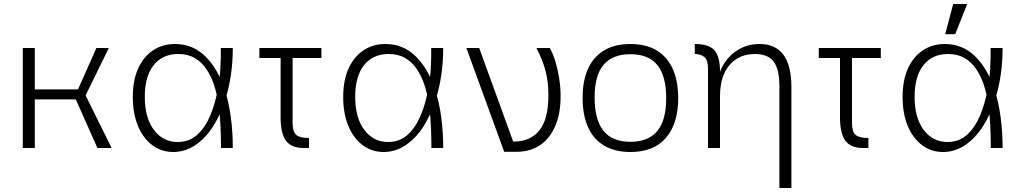

<svg xmlns="http://www.w3.org/2000/svg" viewBox="-20 -740 5114 960"><path d="M94 -500H154V0H94ZM98 -293H370L462 -500H524L408 -263L538 0H467L359 -243H105Z M846 20Q787 20 741 -14.5Q695 -49 669.5 -111Q644 -173 644 -255Q644 -339 671 -398Q698 -457 745.5 -488.5Q793 -520 855 -520Q944 -520 1007 -458Q1070 -396 1105 -288Q1124 -228 1134 -155Q1144 -82 1144 0H1085Q1085 -43 1083 -98Q1081 -153 1073.5 -210.5Q1066 -268 1049 -319Q1034 -362 1011 -396Q988 -430 953.5 -450Q919 -470 871 -470Q793 -470 748.5 -414.5Q704 -359 704 -256Q704 -151 749.5 -90.5Q795 -30 868 -30Q927 -30 967 -67Q1007 -104 1031.5 -163Q1056 -222 1068 -289Q1079 -345 1082 -400Q1085 -455 1084 -500H1144Q1144 -432 1135 -369Q1126 -306 1109 -250Q1085 -170 1046 -109Q1007 -48 956 -14Q905 20 846 20Z M1277 -500H1587V-450H1277ZM1525 0H1499Q1436 0 1409.5 -37Q1383 -74 1383 -153V-500H1443V-127Q1443 -81 1461 -65.5Q1479 -50 1525 -50Z M1898 20Q1839 20 1793 -14.5Q1747 -49 1721.5 -111Q1696 -173 1696 -255Q1696 -339 1723 -398Q1750 -457 1797.5 -488.5Q1845 -520 1907 -520Q1996 -520 2059 -458Q2122 -396 2157 -288Q2176 -228 2186 -155Q2196 -82 2196 0H2137Q2137 -43 2135 -98Q2133 -153 2125.5 -210.5Q2118 -268 2101 -319Q2086 -362 2063 -396Q2040 -430 2005.5 -450Q1971 -470 1923 -470Q1845 -470 1800.5 -414.5Q1756 -359 1756 -256Q1756 -151 1801.5 -90.5Q1847 -30 1920 -30Q1979 -30 2019 -67Q2059 -104 2083.5 -163Q2108 -222 2120 -289Q2131 -345 2134 -400Q2137 -455 2136 -500H2196Q2196 -432 2187 -369Q2178 -306 2161 -250Q2137 -170 2098 -109Q2059 -48 2008 -14Q1957 20 1898 20Z M2501 19 2312 -500H2376L2546 -32Q2632 -32 2677 -88Q2722 -144 2722 -265Q2722 -330 2708 -384.5Q2694 -439 2662 -500H2729Q2744 -474 2756 -435.5Q2768 -397 2775.5 -351Q2783 -305 2783 -258Q2783 -173 2756.5 -110.5Q2730 -48 2680.5 -14.5Q2631 19 2562 19Z M3132 20Q3054 20 3000.5 -12Q2947 -44 2920 -104.5Q2893 -165 2893 -250Q2893 -336 2920 -396Q2947 -456 3000.5 -488Q3054 -520 3132 -520Q3249 -520 3310 -449Q3371 -378 3371 -250Q3371 -122 3310 -51Q3249 20 3132 20ZM3132 -31Q3222 -31 3266.5 -85Q3311 -139 3311 -248Q3311 -360 3267 -414.5Q3223 -469 3132 -469Q3043 -469 2998 -416Q2953 -363 2953 -253Q2953 -142 2997 -86.5Q3041 -31 3132 -31Z M3520 -396Q3520 -441 3501 -455.5Q3482 -470 3454 -470V-520Q3526 -520 3553 -487.5Q3580 -455 3580 -384V0H3520ZM3877 -308Q3877 -393 3848.5 -431.5Q3820 -470 3755 -470Q3701 -470 3661.5 -444.5Q3622 -419 3601 -372Q3580 -325 3580 -259L3573 -301L3572 -352Q3579 -391 3605.5 -430Q3632 -469 3676.5 -494.5Q3721 -520 3779 -520Q3856 -520 3896.5 -467Q3937 -414 3937 -304V200H3877Z M4074 -500H4384V-450H4074ZM4322 0H4296Q4233 0 4206.5 -37Q4180 -74 4180 -153V-500H4240V-127Q4240 -81 4258 -65.5Q4276 -50 4322 -50Z M4695 20Q4636 20 4590 -14.5Q4544 -49 4518.5 -111Q4493 -173 4493 -255Q4493 -339 4520 -398Q4547 -457 4594.5 -488.5Q4642 -520 4704 -520Q4793 -520 4856 -458Q4919 -396 4954 -288Q4973 -228 4983 -155Q4993 -82 4993 0H4934Q4934 -43 4932 -98Q4930 -153 4922.5 -210.5Q4915 -268 4898 -319Q4883 -362 4860 -396Q4837 -430 4802.5 -450Q4768 -470 4720 -470Q4642 -470 4597.5 -414.5Q4553 -359 4553 -256Q4553 -151 4598.5 -90.5Q4644 -30 4717 -30Q4776 -30 4816 -67Q4856 -104 4880.5 -163Q4905 -222 4917 -289Q4928 -345 4931 -400Q4934 -455 4933 -500H4993Q4993 -432 4984 -369Q4975 -306 4958 -250Q4934 -170 4895 -109Q4856 -48 4805 -14Q4754 20 4695 20ZM4746 -720H4816L4756 -569H4706Z"/></svg>

Font: Moderustic Light
Style: Regular
Weight: 300
Designer: Tural Alisoy
Foundry: TAFT Foundry
Version: Version 2.120